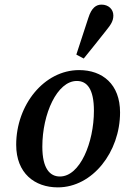

<svg xmlns="http://www.w3.org/2000/svg" viewBox="-20 -796 545 830"><path d="M230 14C380 14 499 -139 499 -310C499 -432 423 -493 322 -493C171 -493 50 -343 50 -170C50 -47 130 14 230 14ZM239 -33C196 -33 163 -67 163 -162C163 -304 227 -446 312 -446C356 -446 386 -412 386 -317C386 -180 326 -33 239 -33ZM310 -560 342 -543C375 -583 406 -623 438 -663C460 -690 470 -706 470 -729C470 -756 449 -776 419 -776C396 -776 376 -763 362 -719C345 -668 327 -613 310 -560Z"/></svg>

Font: Source Serif Pro Semibold
Style: Italic
Weight: 600
Italic angle: -12°
Designer: Frank Grießhammer
Foundry: Adobe Systems Incorporated
Version: Version 3.001;hotconv 1.0.111;makeotfexe 2.5.65597